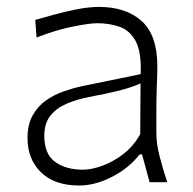

<svg xmlns="http://www.w3.org/2000/svg" viewBox="-20 -540 571 569"><path d="M214.8 9.8Q141.6 9.8 101.6 -29.3Q61.5 -68.4 61.5 -130.4Q61.5 -170.9 76.9 -198.2Q92.3 -225.6 116.7 -242.7Q141.1 -259.8 169.4 -269.5Q197.8 -279.3 223.6 -284.7L397 -320.3Q399.4 -385.3 382.3 -417.5Q365.2 -449.7 335 -460.4Q304.7 -471.2 267.6 -471.2Q245.6 -471.2 195.6 -461.2Q145.5 -451.2 88.4 -428.7L84.5 -481Q107.9 -487.8 140.9 -496.8Q173.8 -505.9 209 -512.7Q244.1 -519.5 273.9 -519.5Q353 -519.5 399.7 -477.8Q446.3 -436 446.3 -343.3Q446.3 -320.8 444.8 -286.1Q443.4 -251.5 443.4 -216.8V-146Q443.4 -114.3 452.6 -78.1Q461.9 -42 475.6 0H423.3L400.9 -82.5H394Q361.3 -41 311.3 -15.6Q261.2 9.8 214.8 9.8ZM225.6 -37.1Q250.5 -37.1 282.7 -48.6Q314.9 -60.1 345.5 -83.5Q376 -106.9 395.5 -142.6L396.5 -293Q387.2 -288.6 371.8 -283Q356.4 -277.3 326.7 -270Q296.9 -262.7 243.2 -252.4Q208 -245.6 178 -232.9Q147.9 -220.2 129.6 -197.5Q111.3 -174.8 111.3 -137.7Q111.3 -83 143.6 -60.1Q175.8 -37.1 225.6 -37.1Z"/></svg>

Font: Pinar DS1-Light
Style: Regular
Weight: 300
Designer: Amin Abedi
Version: Version 2.000